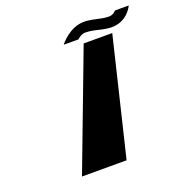

<svg xmlns="http://www.w3.org/2000/svg" viewBox="-122 -780 852 890"><g transform="rotate(-20 304.0 -335.5)"><path d="M427.1 -615C427.1 -615 471.3 -603 499.3 -603C579.3 -603 607.7 -671 607.7 -671H539.7C539.7 -671 527.1 -654 505.1 -654C480.1 -654 454.1 -661 454.1 -661C454.1 -661 413.7 -671 386.7 -671C312.7 -671 262.3 -603 262.3 -603H335.3C335.3 -603 353.2 -622 375.2 -622C401.2 -622 427.1 -615 427.1 -615ZM492.3 -577H351.3L133 0H353Z"/></g></svg>

Font: Hussar Milosc
Style: Obl
Weight: 700
Foundry: Cannot Into Space Fonts
Version: Version 1.02